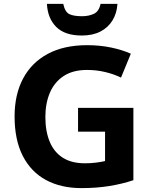

<svg xmlns="http://www.w3.org/2000/svg" viewBox="-20 -956 775 986"><path d="M380.8 -402H665V-30.7Q608.8 -11.7 542.2 -0.8Q475.6 10 398.7 10Q292.6 10 215.7 -31.8Q138.8 -73.5 96.8 -155.7Q54.9 -237.9 54.9 -358.2Q54.9 -470.2 98.3 -552.2Q141.7 -634.2 224.8 -679.1Q307.9 -724 427.9 -724Q492.2 -724 549.7 -712.1Q607.2 -700.2 651.9 -680.2L601.5 -557.6Q563.5 -575.9 519.3 -586.3Q475.2 -596.8 426.6 -596.8Q354.4 -596.8 306.8 -565.5Q259.3 -534.1 236.1 -479.7Q213 -425.3 213 -355.2Q213 -281.8 235.3 -228.2Q257.6 -174.6 302.6 -146Q347.5 -117.4 416.7 -117.4Q445.4 -117.4 473.2 -120.9Q501 -124.4 519.5 -128.9V-279.9H380.8ZM583.2 -936.3Q580.2 -887.8 557.6 -851.1Q535.1 -814.3 495.6 -794Q456.1 -773.6 400.2 -773.6Q313.4 -773.6 269.1 -817.4Q224.9 -861.3 220.9 -936.3H304.8Q313.5 -894.7 335.7 -883.7Q358 -872.7 400.9 -872.7Q435.7 -872.7 462 -885Q488.4 -897.3 496.5 -936.3Z"/></svg>

Font: Noto Sans Khmer UI
Style: Regular
Weight: 400
Designer: Danh Hong and the Monotype Design Team
Foundry: Monotype Imaging Inc.
Version: Version 2.002